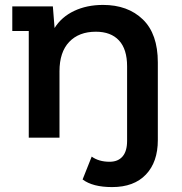

<svg xmlns="http://www.w3.org/2000/svg" viewBox="-20 -560 740 781"><path d="M622 -306V10Q622 99 573.5 150Q525 201 436 201Q357 201 316 170L353 77Q382 98 426 98Q460 98 478.5 76.5Q497 55 497 13V-290Q497 -360 464 -395.5Q431 -431 370 -431Q301 -431 261.5 -389.5Q222 -348 222 -270V0H97V-434H30V-534H195L202 -446Q230 -491 281.5 -515.5Q333 -540 399 -540Q500 -540 561 -481Q622 -422 622 -306Z"/></svg>

Font: mBank SemiBold
Style: Regular
Weight: 600
Designer: Julieta Ulanovsky
Foundry: Julieta Ulanovsky
Version: Version 7.200